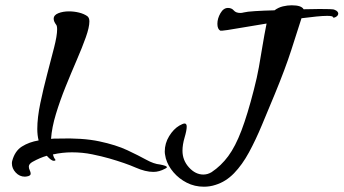

<svg xmlns="http://www.w3.org/2000/svg" viewBox="-20 -590 1299 726"><path d="M74 78Q54 78 39.5 62.5Q25 47 25 28Q25 22 26 19Q36 -19 63 -36Q90 -53 126 -59Q121 -79 121 -102Q121 -145 132.5 -200Q144 -255 158.5 -310Q173 -365 184.5 -410Q196 -455 196 -479Q196 -493 192 -497Q183 -509 183 -519Q183 -533 200.5 -540Q218 -547 241 -547Q260 -547 278.5 -542.5Q297 -538 310 -529Q318 -523 318 -509Q318 -487 304.5 -449Q291 -411 270 -362.5Q249 -314 228 -262Q207 -210 191.5 -159Q176 -108 173 -65Q180 -66 186.5 -66Q193 -66 200 -66Q292 -69 355.5 -55.5Q419 -42 461.5 -22Q504 -2 533 14Q562 30 585 32Q611 37 611 42Q611 45 604 48Q582 60 560 60Q530 60 492.5 43.5Q455 27 393 9Q365 1 328.5 -6.5Q292 -14 252 -14Q234 -14 216 -12Q198 -10 180 -6Q183 6 189 13Q192 18 183 18Q174 18 157 -1Q132 6 103 22Q89 30 89 40Q89 47 92.5 54Q96 61 96 67Q96 73 87 76Q79 78 74 78ZM751 116Q716 116 686.5 101Q657 86 636 61.5Q615 37 607 9Q606 3 604.5 -3.5Q603 -10 603 -17Q603 -48 619.5 -75Q636 -102 658 -115Q672 -123 678 -123Q686 -123 686 -111Q686 -97 678 -70Q670 -43 670 -20Q670 16 694.5 43Q719 70 749 70Q765 70 780 61Q816 37 843 0.5Q870 -36 893 -96.5Q916 -157 940 -251Q952 -297 959 -336.5Q966 -376 972.5 -416Q979 -456 988 -501Q943 -494 904 -487Q865 -480 840.5 -476.5Q816 -473 813 -474Q802 -480 802 -500Q802 -520 813.5 -540Q825 -560 842 -560Q856 -560 864 -550.5Q872 -541 889 -541Q892 -541 895 -541.5Q898 -542 902 -543Q913 -546 945 -548Q977 -550 1018 -551Q1033 -562 1050 -566Q1067 -570 1083 -570Q1120 -570 1128 -555Q1145 -555 1160 -555.5Q1175 -556 1188 -556Q1211 -556 1226.5 -555.5Q1242 -555 1245 -553Q1253 -550 1256 -546Q1259 -542 1259 -539Q1259 -531 1250 -526Q1241 -521 1239 -525Q1239 -530 1217 -530Q1201 -530 1176 -527.5Q1151 -525 1120 -521Q1104 -471 1081.5 -401Q1059 -331 1019 -234Q994 -174 970.5 -117.5Q947 -61 921.5 -14Q896 33 865 65Q834 97 795 109Q774 116 751 116Z"/></svg>

Font: Grechen Fuemen
Style: Regular
Weight: 400
Designer: Robert E. Leuschke
Foundry: Robert E. Leuschke
Version: Version 1.010; ttfautohint (v1.8.3)